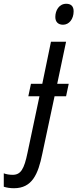

<svg xmlns="http://www.w3.org/2000/svg" viewBox="-148 -757 410 1017"><path d="M186 -626C218 -626 242 -656 242 -697C242 -723 229 -737 203 -737C165 -737 145 -702 145 -667C145 -640 161 -626 186 -626ZM-74 240C22 240 54 166 76 58L141 -247H202L216 -313H155L202 -536H122L76 -313H16L2 -247H61L-2 51C-20 139 -38 169 -81 169C-98 169 -116 166 -128 161V232C-113 237 -95 240 -74 240Z"/></svg>

Font: Noto Sans Condensed
Style: Italic
Weight: 400
Width: 3
Italic angle: -12°
Designer: Monotype Design Team
Foundry: Monotype Imaging Inc.
Version: Version 2.013